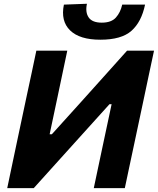

<svg xmlns="http://www.w3.org/2000/svg" viewBox="-20 -976 819 996"><path d="M17.5 0Q29.5 -57.5 40.8 -111Q52 -164.5 66.5 -233L117.5 -473.5Q132.5 -542.5 144.2 -597.8Q156 -653 168.5 -713H329Q317 -655 305.2 -600Q293.5 -545 279 -475.5L237.5 -279.5H249L399 -445.5Q457 -510 516 -575.8Q575 -641.5 639 -713H779Q766.5 -654 754.5 -598.5Q742.5 -543 728 -473L677 -233Q662.5 -164.5 651 -111Q639.5 -57.5 627.5 0H466.5Q478.5 -57.5 490 -111.2Q501.5 -165 515.5 -231.5L559 -435.5H548L394.5 -265.5Q324.5 -188 267 -124.2Q209.5 -60.5 155 0ZM500.5 -770Q393 -770 343.5 -818.5Q294 -867 311.5 -952L431 -956.5Q421.5 -912.5 440 -885.5Q458.5 -858.5 508 -858.5Q557.5 -858.5 581.2 -885Q605 -911.5 614 -952H732.5Q714 -862.5 662 -816.2Q610 -770 500.5 -770Z"/></svg>

Font: Commissioner
Style: Bold Italic
Weight: 700
Italic angle: -12°
Designer: Kostas Bartsokas
Foundry: Kostas Bartsokas
Version: Version 1.000; ttfautohint (v1.8.3)